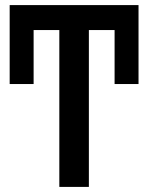

<svg xmlns="http://www.w3.org/2000/svg" viewBox="-20 -734 583 754"><path d="M524 -404H430V-616H329V0H213V-616H112V-404H18V-714H112H524Z"/></svg>

Font: Noto Sans Display Medium Narrow
Style: Regular
Weight: 500
Width: 4
Designer: Monotype Design team
Foundry: Monotype Imaging Inc.
Version: Version 1.000